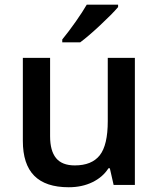

<svg xmlns="http://www.w3.org/2000/svg" viewBox="-20 -786 675 816"><path d="M462.9 0 446.8 -70.8H440.9Q417 -33.2 372.8 -11.7Q328.6 9.8 272 9.8Q173.8 9.8 125.5 -39.1Q77.1 -87.9 77.1 -187V-540H192.9V-207Q192.9 -145 218.3 -114Q243.7 -83 297.9 -83Q370.1 -83 404.1 -126.2Q438 -169.4 438 -271V-540H553.2V0ZM244.6 -606V-618.2Q272.5 -652.3 302 -694.3Q331.5 -736.3 348.6 -766.1H481.9V-755.9Q456.5 -726.1 406 -679Q355.5 -631.8 320.8 -606Z"/></svg>

Font: f0_53748          
Style: Regular
Weight: 600
Foundry: Ascender Corporation
Version: Version 1.10